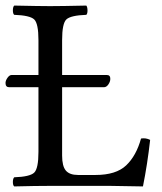

<svg xmlns="http://www.w3.org/2000/svg" viewBox="-32 -667 580 689"><path d="M148.9 0Q97.2 0 19 2Q14.2 -2 14.2 -13.9Q14.2 -25.9 19 -30.8Q75.2 -32.7 90.6 -47.4Q106 -62 106 -122.1V-354H1Q-12.2 -354 -12.2 -369.1Q-12.2 -377.9 -5.1 -387.9Q2 -397.9 9.8 -397.9H106V-522.9Q106 -583 90.6 -597.4Q75.2 -611.8 19 -613.8Q14.2 -617.7 14.2 -629.9Q14.2 -642.1 19 -647Q110.8 -645 147.9 -645Q188 -645 277.8 -647Q281.7 -642.1 282 -630.1Q282.2 -618.2 277.8 -613.8Q221.7 -611.8 206.3 -597.4Q190.9 -583 190.9 -522.9V-397.9H351.1Q364.3 -397.9 363.8 -383.8Q363.8 -374 356.9 -364Q350.1 -354 340.8 -354H190.9V-108.9Q190.9 -70.8 204.3 -54.9Q217.8 -39.1 248 -39.1H311Q384.3 -39.1 420.7 -73.5Q457 -107.9 474.1 -169.9Q491.2 -172.9 506.8 -165Q497.1 -78.1 481 2Q388.7 0 361.8 0Z"/></svg>

Font: Linux Libertine
Style: Regular
Weight: 400
Designer: Philipp H. Poll
Foundry: Philipp H. Poll
Version: Version 5.3.0 ; ttfautohint (v0.9)